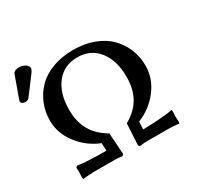

<svg xmlns="http://www.w3.org/2000/svg" viewBox="-226 -905 1115 1089"><g transform="rotate(-30 331.0 -360.5)"><path d="M649.9 -376Q649.9 -292.5 596.4 -222.4Q543 -152.3 460 -119.1Q459.5 -109.4 458.5 -93.8Q457.5 -78.1 457 -68.8Q509.8 -69.3 558.6 -73Q607.4 -76.7 629.9 -80.1L651.9 -84L653.8 -70.8Q651.9 -55.2 651.9 -43Q651.9 -37.1 653.8 -4.9L651.9 4.9Q608.9 0 579.1 0H436Q432.1 0 424.3 0.7Q416.5 1.5 407.2 2.4Q397.9 3.4 394 3.9L386.2 -4.9L394 -145Q461.9 -183.6 493.4 -239.5Q524.9 -295.4 524.9 -376Q524.9 -480.5 474.9 -545.2Q424.8 -609.9 336.9 -609.9Q249 -609.9 199 -545.2Q148.9 -480.5 148.9 -376Q148.9 -295.9 180.7 -240Q212.4 -184.1 279.8 -145L289.1 -4.9L279.8 3.9Q275.9 3.4 266.8 2.4Q257.8 1.5 250.2 0.7Q242.7 0 238.8 0H96.2Q66.9 0 22 4.9L20 -7.8Q22 -34.2 22 -43Q22 -55.2 20 -70.8L30.8 -78.1Q88.4 -68.8 216.8 -68.8Q215.8 -85 213.9 -119.1Q131.3 -152.3 77.6 -222.7Q23.9 -293 23.9 -376Q23.9 -432.6 44.2 -483.2Q64.5 -533.7 102.8 -573Q141.1 -612.3 201.7 -635.3Q262.2 -658.2 336.9 -658.2Q411.6 -658.2 472.2 -635.3Q532.7 -612.3 571 -573Q609.4 -533.7 629.6 -483.2Q649.9 -432.6 649.9 -376ZM23.9 -726.1Q44.9 -726.1 62.5 -714.6Q80.1 -703.1 80.1 -687Q80.1 -680.7 70.8 -666Q15.6 -591.3 -19 -546.9Q-26.9 -537.1 -42 -537.1Q-54.7 -537.1 -62.3 -542.5Q-69.8 -547.9 -69.8 -555.2Q-69.8 -557.1 -67.9 -566.9L-17.1 -707Q-9.3 -726.1 23.9 -726.1Z"/></g></svg>

Font: Linear Smooth
Style: Bold
Weight: 700
Designer: Philipp H. Poll, Flanker
Foundry: Philipp H. Poll, reworked by Flanker
Version: Version 1.061 | FøM Fix